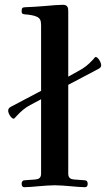

<svg xmlns="http://www.w3.org/2000/svg" viewBox="-20 -773 450 799"><path d="M14 -312C14 -301 27 -279 37 -279C39 -279 43 -283 47 -288C67 -310 85 -325 106 -336L151 -360V-50C151 -31 139 -27 126 -26L84 -23C74 -23 70 -17 70 -8C70 2 75 6 81 6C94 6 121 4 141 2C164 0 189 -2 208 -2C227 -2 251 0 274 2C294 4 321 6 334 6C340 6 345 2 345 -8C345 -17 341 -23 331 -23L289 -26C276 -27 264 -31 264 -50V-420L391 -487C398 -491 401 -495 401 -502C401 -513 388 -536 378 -536C376 -536 372 -531 368 -526C348 -504 330 -490 309 -479L264 -454V-725C264 -739 263 -753 242 -753C226 -753 199 -751 167 -748C142 -746 100 -743 86 -743C73 -743 70 -739 70 -727C70 -714 76 -714 87 -713C101 -712 122 -709 134 -703C146 -697 151 -689 151 -668V-395L24 -328C17 -324 14 -319 14 -312Z"/></svg>

Font: Monomakh Unicode
Style: Regular
Weight: 400
Version: Version 1.2